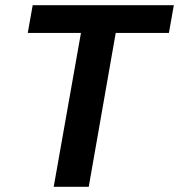

<svg xmlns="http://www.w3.org/2000/svg" viewBox="-20 -720 690 740"><path d="M187 0 292 -593H87L106 -700H650L631 -593H426L322 0Z"/></svg>

Font: DM Sans 17pt
Style: Bold Italic
Weight: 700
Italic angle: -10°
Version: Version 4.004;gftools[0.9.30]